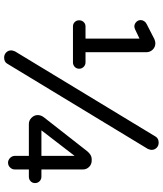

<svg xmlns="http://www.w3.org/2000/svg" viewBox="49 -797 772 910"><g transform="rotate(90 435.0 -342.0)"><path d="M218.8 -9.8Q218.8 -15.6 223.6 -27.3L627.9 -694.3Q636.7 -708 656.2 -708Q670.9 -708 680.7 -698.2Q690.4 -688.5 690.4 -673.8Q690.4 -668 685.5 -656.2L281.2 10.7Q272.5 24.4 252.9 24.4Q238.3 24.4 228.5 14.6Q218.8 4.9 218.8 -9.8ZM76.2 -331.1Q76.2 -343.8 84.5 -352.5Q92.8 -361.3 105.5 -361.3H163.1V-617.2L120.1 -596.7Q111.3 -592.8 105.5 -592.8Q93.8 -592.8 84.5 -601.6Q75.2 -610.4 75.2 -623Q75.2 -631.8 80.6 -639.6Q85.9 -647.5 94.7 -651.4L165 -687.5Q176.8 -692.4 184.6 -692.4Q203.1 -692.4 215.3 -679.7Q227.5 -667 227.5 -649.4V-361.3H275.4Q288.1 -361.3 296.9 -352.5Q305.7 -343.8 305.7 -331.1Q305.7 -318.4 296.9 -310.1Q288.1 -301.8 275.4 -301.8H105.5Q92.8 -301.8 84.5 -310.1Q76.2 -318.4 76.2 -331.1ZM718.8 -26.4V-92.8H567.4Q550.8 -92.8 538.1 -105.5Q525.4 -118.2 525.4 -134.8Q525.4 -150.4 536.1 -164.1L697.3 -370.1Q714.8 -390.6 733.4 -390.6H741.2Q758.8 -390.6 771 -378.4Q783.2 -366.2 783.2 -348.6V-152.3H817.4Q830.1 -152.3 838.9 -143.6Q847.7 -134.8 847.7 -122.1Q847.7 -109.4 838.9 -101.1Q830.1 -92.8 817.4 -92.8H783.2V-26.4Q783.2 -13.7 773.9 -3.9Q764.6 5.9 751 5.9Q738.3 5.9 728.5 -3.9Q718.8 -13.7 718.8 -26.4ZM718.8 -309.6 597.7 -152.3H718.8Z"/></g></svg>

Font: jf-openhuninn-1.0
Style: Regular
Weight: 400
Designer: [Kosugi Maru]
      Designed by Motoya company      

      [Varela Round]
      Joe Prince(Latin component); Avraham Co
Foundry: justfont CO.,LTD.
Version: 1.0